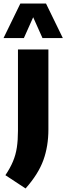

<svg xmlns="http://www.w3.org/2000/svg" viewBox="-58 -828 375 1085"><path d="M86.5 237 -27.5 162Q-0.5 122 15.2 84.5Q31 47 37.2 5.5Q43.5 -36 43.5 -89V-548.5H215.5V-96.5Q215.5 -1.5 187 77.2Q158.5 156 86.5 237ZM-38 -613 57 -808H202L297 -613H182L129.5 -730.5L77 -613Z"/></svg>

Font: Encode Sans Condensed Condensed ExtraBold
Style: Regular
Weight: 800
Width: 3
Designer: Multiple Designers
Foundry: Impallari Type
Version: Version 3.000; ttfautohint (v1.8.3) -l 8 -r 50 -G 200 -x 14 